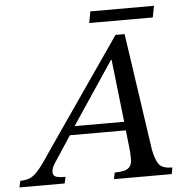

<svg xmlns="http://www.w3.org/2000/svg" viewBox="-116 -832 851 884"><g transform="rotate(-5 309.5 -389.5)"><path d="M147 0H-62L-55 -30Q-27 -30 -8 -39Q11 -48 34 -75.5Q57 -103 94 -160L440 -661H482L561 -119Q571 -70 587 -50Q603 -30 648 -30L642 0H375L381 -30Q406 -30 423.5 -34Q441 -38 451 -50Q461 -62 461 -87Q461 -99 460.5 -109.5Q460 -120 459 -129L448 -229L446 -249L412 -548H409L209 -249L197 -229L121 -113Q111 -99 103.5 -85Q96 -71 96 -57Q96 -41 108.5 -35.5Q121 -30 154 -30ZM459 -219H179L203 -259H455ZM618 -726H324L334 -779H628Z"/></g></svg>

Font: STIX Two Text
Style: Italic
Weight: 400
Italic angle: -12°
Designer: Ross Mills, John Hudson & Paul Hanslow, Tiro Typeworks Ltd; with prior portions MicroPress Inc. and Coen Hoffman, Elsevi
Foundry: Tiro Typeworks Ltd
Version: Version 2.13 b171